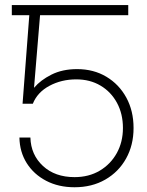

<svg xmlns="http://www.w3.org/2000/svg" viewBox="-20 -748 596 777"><path d="M281.7 9.8Q216.8 9.8 166.7 -16.4Q116.7 -42.5 88.1 -87.9Q59.6 -133.3 58.6 -191.4H103Q105 -121.6 153.8 -76.4Q202.6 -31.2 281.7 -31.2Q339.8 -31.2 383.8 -57.4Q427.7 -83.5 452.6 -128.4Q477.5 -173.3 477.5 -230Q477.5 -287.1 453.4 -331.8Q429.2 -376.5 386.7 -401.6Q344.2 -426.8 288.6 -426.8Q228.5 -426.8 179.9 -400.6Q131.3 -374.5 112.8 -328.1H71.3L98.6 -686.5H27.8V-727.5H499V-686.5H142.1L117.7 -393.1H118.2Q144 -423.8 188.2 -446Q232.4 -468.3 292 -468.3Q358.9 -468.3 410.4 -437.5Q461.9 -406.7 491.2 -353Q520.5 -299.3 520.5 -230Q520.5 -160.6 490.2 -106.4Q460 -52.2 406 -21.2Q352.1 9.8 281.7 9.8Z"/></svg>

Font: Inter Display ExtraLight
Style: Regular
Weight: 200
Designer: Rasmus Andersson
Foundry: rsms
Version: Version 4.000;git-a52131595